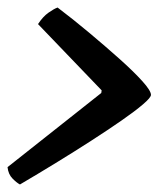

<svg xmlns="http://www.w3.org/2000/svg" viewBox="-33 -533 433 510"><path d="M20 -43Q12 -47 0.5 -58.5Q-11 -70 -13 -89L236 -286L237 -293L68 -469Q81 -489 96 -499.5Q111 -510 120 -513Q161 -482 204 -446Q247 -410 284.5 -376.5Q322 -343 345 -317.5Q368 -292 368 -281Q368 -274 347 -256Q326 -238 290 -213Q254 -188 209 -159Q164 -130 115 -100Q66 -70 20 -43Z"/></svg>

Font: Texturina Medium 12pt
Style: Bold Italic
Weight: 700
Italic angle: -11°
Version: Version 1.002